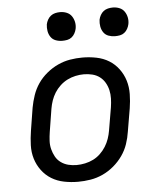

<svg xmlns="http://www.w3.org/2000/svg" viewBox="-53 -779 706 834"><g transform="rotate(-5 300.0 -362.5)"><path d="M254 8Q223 8 193 2Q163 -4 138.5 -19Q114 -34 96.5 -57.5Q79 -81 70.5 -109Q62 -137 63 -168Q64 -199 69 -230L85 -330Q90 -357 99 -383.5Q108 -410 124 -433.5Q140 -457 163 -476Q186 -495 212 -507Q238 -519 265 -523.5Q292 -528 319 -528Q350 -528 380 -522Q410 -516 434.5 -501Q459 -486 476.5 -462.5Q494 -439 502.5 -411Q511 -383 510.5 -352Q510 -321 505 -290L488 -190Q484 -163 475 -136.5Q466 -110 449.5 -86.5Q433 -63 410.5 -44Q388 -25 362 -13Q336 -1 308.5 3.5Q281 8 254 8ZM254 -65Q272 -65 291 -69Q310 -73 327 -81.5Q344 -90 358 -103.5Q372 -117 382 -133Q392 -149 398 -166.5Q404 -184 407 -202L424 -302Q427 -321 427.5 -340Q428 -359 424 -376.5Q420 -394 411 -409.5Q402 -425 388 -435.5Q374 -446 356 -450.5Q338 -455 319 -455Q301 -455 282.5 -451Q264 -447 247 -438.5Q230 -430 215.5 -416.5Q201 -403 191 -387Q181 -371 175 -353.5Q169 -336 166 -318L150 -218Q147 -199 146 -180Q145 -161 149.5 -143.5Q154 -126 162.5 -110.5Q171 -95 185.5 -84.5Q200 -74 217.5 -69.5Q235 -65 254 -65ZM469 -608Q454 -608 440.5 -613Q427 -618 419 -629.5Q411 -641 408.5 -655.5Q406 -670 408 -685Q410 -695 415.5 -705Q421 -715 429.5 -721.5Q438 -728 448.5 -730.5Q459 -733 470 -733Q485 -733 498.5 -727.5Q512 -722 520 -710.5Q528 -699 531 -684.5Q534 -670 531 -655Q529 -645 523.5 -635Q518 -625 509.5 -618.5Q501 -612 490.5 -610Q480 -608 469 -608ZM239 -608Q224 -608 210.5 -613Q197 -618 189 -629.5Q181 -641 178.5 -655.5Q176 -670 178 -685Q180 -695 185.5 -705Q191 -715 199.5 -721.5Q208 -728 218.5 -730.5Q229 -733 240 -733Q255 -733 268.5 -727.5Q282 -722 290 -710.5Q298 -699 301 -684.5Q304 -670 301 -655Q299 -645 293.5 -635Q288 -625 279.5 -618.5Q271 -612 260.5 -610Q250 -608 239 -608Z"/></g></svg>

Font: Iosevka Plex Etoile
Style: Italic
Weight: 400
Italic angle: -9°
Designer: Belleve Invis
Foundry: Belleve Invis
Version: Version 25.1.1; ttfautohint (v1.8.4)